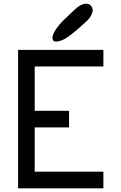

<svg xmlns="http://www.w3.org/2000/svg" viewBox="-20 -1020 658 1040"><path d="M284 -795H282Q264 -795 264 -816Q265 -835 283 -861.5Q301 -888 319.5 -906Q338 -924 373 -957Q377 -961 380 -963.5Q383 -966 386 -969Q418 -1000 448 -1000H449Q462 -1000 472 -989.5Q482 -979 482 -965Q482 -952 473.5 -936.5Q465 -921 456 -912L448 -904Q392 -852 353 -823.5Q314 -795 284 -795ZM78 0V-750H540V-660H168V-420H354V-330H168V-90H540V0Z"/></svg>

Font: Hermit
Style: Regular
Weight: 400
Designer: Pablo Caro
Version: Version 2.000;PS 002.000;hotconv 1.0.88;makeotf.lib2.5.64775